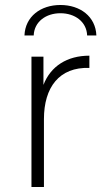

<svg xmlns="http://www.w3.org/2000/svg" viewBox="-20 -749 417 769"><path d="M106 0H156V-272C156 -399 217 -481 338 -477V-526C249 -526 183 -484 154 -409V-522H106ZM78 -607H115C117 -662 164 -696 222 -696C280 -696 327 -662 329 -607H366C363 -683 301 -729 222 -729C143 -729 81 -683 78 -607Z"/></svg>

Font: Chess Sans Light
Style: Regular
Weight: 300
Designer: Wolf Bōese
Foundry: Wolf Bōese
Version: Version 7.223;Glyphs 3.3 (3306)